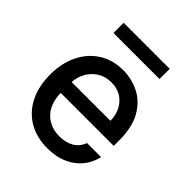

<svg xmlns="http://www.w3.org/2000/svg" viewBox="-203 -855 993 993"><g transform="rotate(45 293.5 -358.0)"><path d="M306.5 11Q226.2 11 168 -23.8Q109.7 -58.6 78.3 -121.6Q46.9 -184.7 46.9 -269.2Q46.9 -353 78.3 -416.9Q109.7 -480.8 166.4 -516.7Q223 -552.6 299 -552.6Q360.8 -552.6 416 -525Q471.2 -497.5 505.9 -437.3Q540.5 -377.1 540.5 -278.4V-240.8H152.7Q154.8 -161.9 197.1 -119.3Q239.3 -76.7 307.5 -76.7Q353 -76.7 385.7 -95.9Q418.3 -115.1 432.5 -153.4H535.5Q517 -76.3 456.3 -32.7Q395.6 11 306.5 11ZM153.1 -320.3H436.4Q436.1 -382.8 398.8 -423.8Q361.5 -464.8 299.7 -464.8Q256.7 -464.8 224.6 -444.8Q192.5 -424.7 173.8 -391.9Q155.2 -359 153.1 -320.3ZM463.4 -727.3V-652.7H126.4V-727.3Z"/></g></svg>

Font: Inter Zeller Medium
Style: Regular
Weight: 500
Designer: Rasmus Andersson; Joe Bland
Foundry: zeller
Version: Version 3.015;git-dec3a8cb1